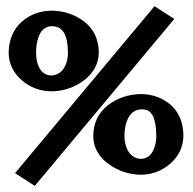

<svg xmlns="http://www.w3.org/2000/svg" viewBox="-20 -501 618 616"><path d="M50.4 -242.9C77.6 -220.1 109 -208.5 144.6 -208C183 -208.3 217.9 -219.9 249.2 -243C280.4 -267 296.3 -296.7 297 -332C296.7 -374.5 280.9 -408 249.7 -432.3C219.5 -454.8 184.8 -466.3 145.7 -466.8C108.5 -466.5 76.2 -454.5 48.9 -430.5C22.1 -405.9 8.4 -373 7.8 -332C8.1 -297.2 22.3 -267.5 50.4 -242.9ZM168.2 -412.4C174.6 -409.3 180.4 -403.7 185.6 -395.5C193.7 -381.1 197.8 -359.9 198 -332C197.8 -309.5 192.1 -291 181 -276.5C171.6 -265.5 159.5 -259.6 144.6 -258.8C130.9 -259.1 119.6 -264.9 110.5 -276.2C101 -289.6 96 -308.2 95.7 -332C95.9 -358.9 100.9 -380.7 110.8 -397.4C118.8 -409.6 130.5 -416.1 145.7 -417C154.4 -417 161.9 -415.5 168.2 -412.4ZM327.6 24.7C358.6 47.5 393.6 59.1 432.7 59.6C467.7 59.3 499 47.4 526.5 24C553.8 -0.3 567.8 -30.1 568.4 -65.4C568.1 -108 554.2 -141.3 526.8 -165.3C500.2 -187.4 469.2 -198.7 433.8 -199.2C393.1 -199 357.2 -187.1 326.2 -163.5C295.5 -139.2 279.8 -106.5 279.2 -65.4C279.2 -29.5 295.3 0.6 327.6 24.7ZM454.8 -146.2C460.7 -142.9 466 -137.1 470.6 -128.9C477.6 -114.5 481.2 -93.3 481.4 -65.4C481.3 -42.8 476.3 -24.1 466.4 -9.3C458.2 2 446.9 8 432.7 8.8C418.7 8.5 406.6 2.6 396.3 -8.9C385.3 -22.7 379.6 -41.6 379.3 -65.4C379.5 -92.3 385.2 -114.1 396.5 -130.8C405.6 -143 418 -149.5 433.8 -150.4C441.8 -150.3 448.8 -148.9 454.8 -146.2ZM28.2 54.5 91.7 95.3 539.2 -440.2 475.7 -481.1Z"/></svg>

Font: Bentham
Style: Bold
Weight: 700
Version: Version 002.001